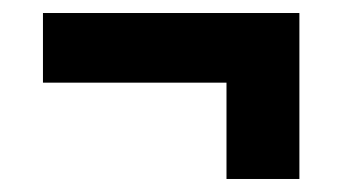

<svg xmlns="http://www.w3.org/2000/svg" viewBox="-20 -396 526 295"><path d="M46 -269V-376H440V-269ZM328 -121V-328H440V-121Z"/></svg>

Font: Bricolage Grotesque 96pt ExtraBold 96pt SemiBold
Style: Regular
Weight: 600
Version: Version 1.001;gftools[0.9.33.dev8+g029e19f]